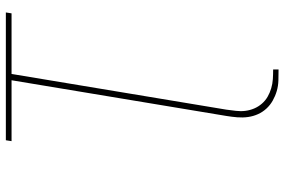

<svg xmlns="http://www.w3.org/2000/svg" viewBox="-174 -600 949 640"><g transform="rotate(-90 300.0 -280.5)"><path d="M388 174Q370 174 351.5 173.5Q333 173 316 168Q299 163 284 154.5Q269 146 257.5 133.5Q246 121 239 105.5Q232 90 229.5 72.5Q227 55 228.5 36.5Q230 18 233 0L352 -716H149L152 -735H578L575 -716H373L254 0Q252 16 250 32Q248 48 250 63.5Q252 79 258 93Q264 107 274 118.5Q284 130 297 137.5Q310 145 325 149.5Q340 154 356 155Q372 156 388 156Z"/></g></svg>

Font: Iosevka Curly Thin Extended
Style: Italic
Weight: 100
Width: 7
Italic angle: -9°
Monospace: yes
Designer: Belleve Invis
Foundry: Belleve Invis
Version: Version 11.1.0; ttfautohint (v1.8.3)